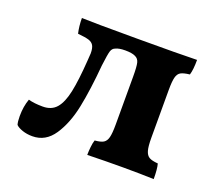

<svg xmlns="http://www.w3.org/2000/svg" viewBox="-92 -629 866 763"><g transform="rotate(20 341.0 -247.5)"><path d="M39 -15Q35 -28 35 -51Q35 -92 47 -125Q71 -118 108 -118Q145 -118 165.5 -142Q186 -166 196.5 -215.5Q207 -265 213 -352Q215 -376 215 -382Q215 -404 208.5 -415Q202 -426 187.5 -430.5Q173 -435 141 -438Q134 -468 134 -502Q178 -500 369 -500Q551 -500 621 -502Q621 -460 614 -438Q588 -435 576.5 -428.5Q565 -422 560.5 -405Q556 -388 556 -352V-150Q556 -113 561 -95.5Q566 -78 577.5 -71Q589 -64 615 -62Q621 -41 621 2Q563 0 491 0Q416 0 340 2Q340 -13 342 -32Q344 -51 348 -62Q373 -64 384.5 -71Q396 -78 400.5 -95.5Q405 -113 405 -150V-352Q405 -395 401 -411Q397 -427 383 -433Q369 -440 340 -440Q314 -440 300 -433Q288 -429 283.5 -415Q279 -401 273 -352Q264 -247 248.5 -171Q233 -95 199 -44Q165 7 109 7Q86 7 67 0.5Q48 -6 39 -15Z"/></g></svg>

Font: Vollkorn SC
Style: Bold
Weight: 700
Designer: Friedrich Althausen
Foundry: Friedrich Althausen
Version: Version 4.015